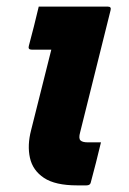

<svg xmlns="http://www.w3.org/2000/svg" viewBox="-20 -560 390 580"><path d="M97 -540H306Q317 -540 314 -529Q291 -437 268 -344.5Q245 -252 222 -160Q217 -142 223 -136Q229 -130 245 -130H285Q278 -101 270 -69Q262 -37 254 -8Q252 0 241 0H213Q147 0 113 -22.5Q79 -45 70.5 -83Q62 -121 74 -167Q89 -228 104.5 -288.5Q120 -349 135 -410H76Q64 -410 67 -421Q75 -450 82.5 -480.5Q90 -511 97 -540Z"/></svg>

Font: Recursive Sn Lnr St XBd
Style: Italic
Weight: 800
Italic angle: -15°
Version: Version 1.079;hotconv 1.0.112;makeotfexe 2.5.65598; ttfautoh